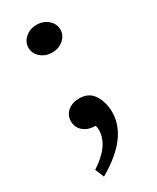

<svg xmlns="http://www.w3.org/2000/svg" viewBox="-167 -495 599 733"><g transform="rotate(-30 132.0 -128.5)"><path d="M63 187 46.9 147.9Q135.3 90.8 135.3 23.4Q135.3 2.9 129.9 2.9Q99.1 2.9 79.1 -14.4Q59.1 -31.7 59.1 -58.6Q59.1 -85.4 79.1 -102.3Q99.1 -119.1 129.9 -119.1Q172.4 -119.1 192.9 -86.7Q213.4 -54.2 213.4 -11.2Q213.4 101.1 63 187ZM79.6 -339.6Q59.1 -357.4 59.1 -382.8Q59.1 -408.2 79.6 -426Q100.1 -443.8 129.4 -443.8Q158.7 -443.8 179.2 -426Q199.7 -408.2 199.7 -382.8Q199.7 -357.4 179.2 -339.6Q158.7 -321.8 129.4 -321.8Q100.1 -321.8 79.6 -339.6Z"/></g></svg>

Font: Flanker
Style: Bold
Weight: 700
Designer: Flanker
Foundry: Flanker
Version: Version 2.021